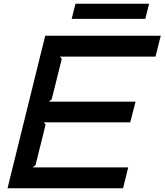

<svg xmlns="http://www.w3.org/2000/svg" viewBox="-20 -1000 874 1020"><path d="M661.1 -110.8 633.8 0H20L220.2 -810.1H834L806.2 -699.2H298.8L308.1 -687L254.9 -473.1L240.2 -460H700.2L671.9 -350.1H212.9L222.2 -337.9L168.9 -123L153.8 -110.8ZM772 -980 752 -899.9H360.8L380.9 -980Z"/></svg>

Font: Sinkin Sans 500 Medium Italic
Style: Regular
Weight: 500
Italic angle: -112°
Designer: Keith Bates
Foundry: K-Type
Version: Sinkin Sans (version 1.0)  by Keith Bates   •   © 2014   www